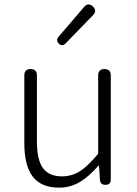

<svg xmlns="http://www.w3.org/2000/svg" viewBox="-20 -851 630 884"><path d="M253 13Q170 13 131 -37.5Q92 -88 92 -192V-504Q92 -533 121 -533Q150 -533 150 -504V-199Q150 -116 177.5 -77.5Q205 -39 266 -39Q311 -39 350 -64Q385 -87 432 -143V-504Q432 -533 461 -533Q490 -533 490 -504V-266V-24Q490 0 465 0Q442 0 440 -23L436 -88H433Q390 -39 351 -15Q305 13 253 13ZM251 -650Q236 -665 249 -681L368 -820Q386 -840 407 -822Q428 -802 409 -782L348 -719L282 -651Q267 -635 251 -650Z"/></svg>

Font: GenSenRounded TW L
Style: Regular
Weight: 300
Version: Version 1.501;PS 1;hotconv 16.6.51;makeotf.lib2.5.65220